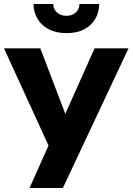

<svg xmlns="http://www.w3.org/2000/svg" viewBox="-29 -942 664 962"><path d="M615 -700H445L259 -284L332 -283L173 -700H-9L214 -213L119 0H286ZM139 -922Q139 -882 158.5 -848.5Q178 -815 215 -795.5Q252 -776 304 -776Q357 -776 393.5 -795.5Q430 -815 449 -848.5Q468 -882 468 -922H369Q369 -905 360.5 -891.5Q352 -878 337.5 -870.5Q323 -863 304 -863Q284 -863 269.5 -870.5Q255 -878 246.5 -891.5Q238 -905 238 -922Z"/></svg>

Font: Glinicke Jost Bold
Style: Bold
Weight: 700
Version: Version 3.710